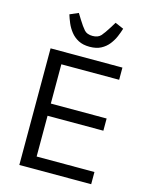

<svg xmlns="http://www.w3.org/2000/svg" viewBox="-136 -1024 871 1110"><g transform="rotate(15 300.0 -469.0)"><path d="M90 0V-698H520V-625H174V-390H508V-317H174V-73H520V0ZM305 -765Q265 -765 237.5 -779.5Q210 -794 191.5 -817.5Q173 -841 162 -867Q151 -893 144 -916L195 -938L216 -904Q239 -867 255.5 -848.5Q272 -830 305 -830Q338 -830 354.5 -848.5Q371 -867 394 -904L415 -938L466 -916Q459 -893 448 -867Q437 -841 418.5 -817.5Q400 -794 372.5 -779.5Q345 -765 305 -765Z"/></g></svg>

Font: Lilex
Style: Regular
Weight: 400
Monospace: yes
Designer: Mike Abbink, Paul van der Laan, Pieter van Rosmalen, Mikhael Khrustik
Foundry: Mikhael Khrustik
Version: Version 2.510